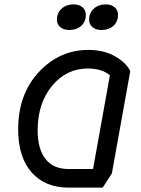

<svg xmlns="http://www.w3.org/2000/svg" viewBox="-20 -832 645 877"><path d="M443 -695Q418 -695 402.5 -708Q387 -721 387 -742Q387 -773 408.5 -792.5Q430 -812 463 -812Q488 -812 503.5 -799Q519 -786 519 -764Q519 -733 498 -714Q477 -695 443 -695ZM296 -695Q271 -695 255.5 -708Q240 -721 240 -742Q240 -773 261.5 -792.5Q283 -812 316 -812Q341 -812 356.5 -799Q372 -786 372 -764Q372 -733 351 -714Q330 -695 296 -695ZM293 25Q186 25 124.5 -44.5Q63 -114 63 -241Q63 -402 157.5 -503Q252 -604 384 -604Q455 -604 506 -574.5Q557 -545 575 -507L491 -40L449 25ZM293 -60H405L482 -488Q446 -519 381 -519Q283 -519 217.5 -439.5Q152 -360 152 -237Q152 -151 188 -105.5Q224 -60 293 -60Z"/></svg>

Font: Lemonada Light
Style: Regular
Weight: 300
Designer: Mohamed Gaber (Arabic), Eduardo Tunni (Latin)
Foundry: Kief Type Foundry
Version: Version 4.004